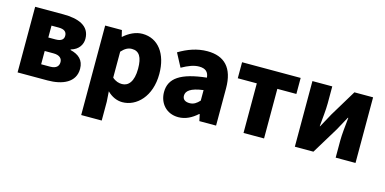

<svg xmlns="http://www.w3.org/2000/svg" viewBox="-74 -992 3223 1608"><g transform="rotate(15 1537.0 -188.0)"><path d="M72 0H331C460 0 570 -46 570 -164C570 -240 524 -279 452 -296V-301C521 -320 548 -371 548 -418C548 -533 444 -569 316 -569H72ZM245 -349V-452H307C358 -452 378 -432 378 -399C378 -368 357 -349 307 -349ZM245 -117V-232H321C375 -232 397 -207 397 -176C397 -142 377 -117 322 -117Z M679 207H857V44L851 -45C889 -7 935 14 983 14C1105 14 1222 -98 1222 -294C1222 -469 1136 -583 1000 -583C941 -583 885 -554 840 -514H837L824 -569H679ZM941 -132C914 -132 885 -140 857 -165V-390C887 -423 914 -438 947 -438C1010 -438 1039 -391 1039 -291C1039 -177 995 -132 941 -132Z M1468 14C1531 14 1584 -15 1631 -57H1636L1648 0H1793V-323C1793 -501 1710 -583 1563 -583C1474 -583 1393 -553 1318 -508L1380 -391C1437 -423 1484 -441 1529 -441C1587 -441 1611 -414 1615 -368C1393 -344 1299 -279 1299 -159C1299 -64 1363 14 1468 14ZM1529 -124C1492 -124 1468 -140 1468 -173C1468 -213 1504 -246 1615 -260V-169C1589 -141 1565 -124 1529 -124Z M2031 0H2209V-430H2374V-569H1866V-430H2031Z M2476 0H2637L2777 -230C2795 -262 2823 -315 2842 -349H2846C2839 -279 2830 -204 2830 -148V0H3002V-569H2840L2701 -339C2684 -306 2654 -254 2636 -220H2633C2639 -289 2648 -365 2648 -421V-569H2476Z"/></g></svg>

Font: Noto Sans TC Black
Style: Regular
Weight: 900
Designer: Ryoko NISHIZUKA 西塚涼子 (kana, bopomofo & ideographs); Paul D. Hunt (Latin, Greek & Cyrillic); Sandoll Communications 산돌커뮤니
Foundry: Adobe
Version: Version 2.004;hotconv 1.0.118;makeotfexe 2.5.65603